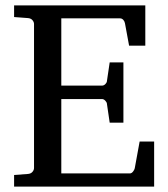

<svg xmlns="http://www.w3.org/2000/svg" viewBox="-20 -691 623 711"><path d="M32.2 0V-43L84 -46.9Q94.7 -47.9 100.3 -54.7Q106 -61.5 106 -68.8V-602.1Q106 -609.4 100.3 -616.2Q94.7 -623 84 -624L32.2 -627.9V-670.9H518.1V-522H458L442.9 -604Q441.9 -611.3 436.8 -617.2Q431.6 -623 424.8 -623H207V-374H357.9Q364.7 -374 370.4 -379.9Q376 -385.7 376 -391.1L386.2 -460H437V-236.8H386.2L376 -306.2Q376 -311.5 370.1 -317.9Q364.3 -324.2 357.9 -324.2H207V-48.8H460.9Q467.3 -48.8 472.7 -55.7Q478 -62.5 479 -67.9L497.1 -167H550.8V0Z"/></svg>

Font: Charis SIL
Style: Regular
Weight: 400
Foundry: SIL International
Version: Version 4.112